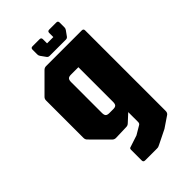

<svg xmlns="http://www.w3.org/2000/svg" viewBox="-254 -759 1016 1016"><g transform="rotate(-45 254.5 -251.0)"><path d="M196.5 173.5Q184 173.5 184 161V81Q184 71 191 69.5L258 47.5L307 18.5Q314.5 14 314.5 3V-70.5L271 -30.5Q262.5 -22 251 -22L172 -19.5Q160.5 -19.5 152 -27.5L59 -121Q50.5 -129 50.5 -141V-421.5Q50.5 -433.5 59 -441.5L159 -541.5Q167.5 -550 179 -550H446.5Q459 -550 459 -537.5V65Q459 78 450.5 85L387 128L307 167.5Q300 171 296.2 172.2Q292.5 173.5 284 173.5ZM240 -137.5H269.5Q284.5 -137.5 290.2 -143.8Q296 -150 296 -165.5V-425H240.5Q225 -425 219 -418.5Q213 -412 213 -397V-165.5Q213 -150 219 -143.8Q225 -137.5 240 -137.5ZM230.5 -575Q221 -575 215.5 -582.5L195 -611Q190 -618 190 -626V-662.5Q190 -675 202.5 -675H255.5Q268 -675 268 -662.5V-631.5H315V-662.5Q315 -675 327.5 -675H380.5Q393 -675 393 -662.5V-626Q393 -618 388 -611L367.5 -582.5Q362 -575 352.5 -575Z"/></g></svg>

Font: Jaro 24pt
Style: Regular
Weight: 400
Designer: Agyei Archer, Celine Hurka, Mirko Velimirović
Version: Version 1.000